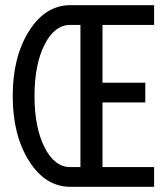

<svg xmlns="http://www.w3.org/2000/svg" viewBox="-20 -720 640 740"><path d="M290 -624H251Q190 -624 151.5 -547.5Q113 -471 113 -350Q113 -229 151.5 -152.5Q190 -76 251 -76H290ZM574 0H251Q155 0 92 -99.5Q29 -199 29 -350Q29 -501 92 -600.5Q155 -700 251 -700H574V-624H375V-401H540V-325H375V-76H574Z"/></svg>

Font: CommitMono
Style: 450Regular
Weight: 450
Designer: Eigil Nikolajsen
Foundry: Eigil Nikolajsen
Version: Version 1.002